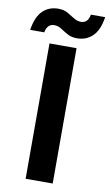

<svg xmlns="http://www.w3.org/2000/svg" viewBox="-133 -930 559 978"><g transform="rotate(10 146.5 -441.0)"><path d="M73 0V-700H213V0ZM206 -750Q177 -750 156.5 -761.5Q136 -773 118.5 -784.5Q101 -796 81 -796Q64 -796 52.5 -785Q41 -774 37 -751H-36Q-25 -820 7 -851Q39 -882 87 -882Q116 -882 136 -870.5Q156 -859 174 -847.5Q192 -836 212 -836Q229 -836 240.5 -847.5Q252 -859 255 -881H329Q319 -813 286.5 -781.5Q254 -750 206 -750Z"/></g></svg>

Font: DM Sans 10pt ExtraBold
Style: Regular
Weight: 800
Version: Version 4.004;gftools[0.9.30]